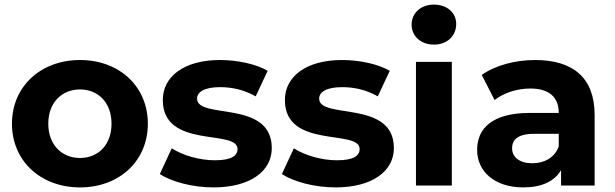

<svg xmlns="http://www.w3.org/2000/svg" viewBox="-20 -807 2675 835"><path d="M328 8C499 8 623 -107 623 -269C623 -431 499 -546 328 -546C157 -546 32 -431 32 -269C32 -107 157 8 328 8ZM328 -120C250 -120 190 -176 190 -269C190 -362 250 -418 328 -418C406 -418 465 -362 465 -269C465 -176 406 -120 328 -120Z M908 8C1069 8 1162 -63 1162 -163C1162 -375 837 -286 837 -378C837 -406 867 -428 937 -428C986 -428 1039 -418 1092 -388L1144 -499C1093 -529 1011 -546 937 -546C780 -546 688 -474 688 -372C688 -157 1013 -247 1013 -159C1013 -129 986 -110 914 -110C848 -110 775 -131 727 -162L675 -50C725 -17 817 8 908 8Z M1439 8C1600 8 1693 -63 1693 -163C1693 -375 1368 -286 1368 -378C1368 -406 1398 -428 1468 -428C1517 -428 1570 -418 1623 -388L1675 -499C1624 -529 1542 -546 1468 -546C1311 -546 1219 -474 1219 -372C1219 -157 1544 -247 1544 -159C1544 -129 1517 -110 1445 -110C1379 -110 1306 -131 1258 -162L1206 -50C1256 -17 1348 8 1439 8Z M1867 -613C1925 -613 1964 -651 1964 -703C1964 -751 1925 -787 1867 -787C1809 -787 1770 -749 1770 -700C1770 -651 1809 -613 1867 -613ZM1789 0H1945V-538H1789Z M2307 -546C2221 -546 2134 -523 2075 -481L2131 -372C2170 -403 2229 -422 2286 -422C2370 -422 2410 -383 2410 -316H2286C2122 -316 2055 -250 2055 -155C2055 -62 2130 8 2256 8C2335 8 2391 -18 2420 -67V0H2566V-307C2566 -470 2471 -546 2307 -546ZM2295 -97C2240 -97 2207 -123 2207 -162C2207 -198 2230 -225 2303 -225H2410V-170C2392 -121 2347 -97 2295 -97Z"/></svg>

Font: Montserrat Lite
Style: Bold
Weight: 700
Designer: Julieta Ulanovsky
Foundry: Julieta Ulanovsky
Version: Version 7.200;PS 007.200;hotconv 1.0.88;makeotf.lib2.5.64775